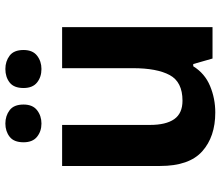

<svg xmlns="http://www.w3.org/2000/svg" viewBox="-72 -720 802 697"><g transform="rotate(-90 328.5 -371.0)"><path d="M579 -546V0H465L445 -70H437Q411 -28 365.5 -9Q320 10 269 10Q181 10 128 -37.5Q75 -85 75 -190V-546H224V-227Q224 -169 245 -139Q266 -109 312 -109Q380 -109 405 -155.5Q430 -202 430 -289V-546ZM161 -686Q161 -721 181 -736.5Q201 -752 229 -752Q257 -752 277.5 -736.5Q298 -721 298 -686Q298 -653 277.5 -637Q257 -621 229 -621Q201 -621 181 -637Q161 -653 161 -686ZM358 -686Q358 -721 378 -736.5Q398 -752 427 -752Q455 -752 475.5 -736.5Q496 -721 496 -686Q496 -653 475.5 -637Q455 -621 427 -621Q398 -621 378 -637Q358 -653 358 -686Z"/></g></svg>

Font: Noto Sans Ol Chiki
Style: Bold
Weight: 700
Designer: Monotype Design Team, Lewis McGuffie
Foundry: Monotype Imaging Inc.
Version: Version 2.003; ttfautohint (v1.8.4.7-5d5b)